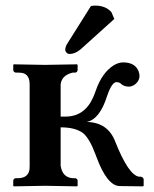

<svg xmlns="http://www.w3.org/2000/svg" viewBox="-20 -659 546 680"><path d="M301.8 -637.2Q308.1 -639.2 317.9 -639.2Q355.5 -638.7 375 -615.2L384.8 -591.8L265.1 -483.9Q246.1 -468.3 227.1 -467.8Q216.3 -467.8 211.9 -478.5Q211.4 -481 210.9 -481.9Q211.4 -494.6 219.2 -505.9ZM85 -71.8V-359.9Q85 -394.5 60.1 -400.4Q51.8 -401.9 42 -401.9H35.2Q28.3 -403.8 26.9 -410.2V-429.2L28.8 -431.2Q29.8 -431.2 139.2 -429.2L252.9 -431.2L254.9 -429.2V-410.2Q253.4 -403.3 247.1 -401.9H237.8Q198.2 -392.6 194.8 -359.9V-246.1H211.9Q278.8 -246.1 309.1 -312.5Q314.5 -324.2 318.8 -336.9Q340.8 -401.4 382.8 -427.7Q399.9 -438 416 -438Q459 -438 471.2 -405.8Q473.6 -397.9 474.1 -391.1Q474.1 -368.7 451.7 -356Q443.8 -352.1 437 -352.1Q419.4 -352.5 410.2 -360.8Q403.8 -367.7 393.1 -368.2Q376.5 -368.2 360.8 -323.2Q359.9 -319.8 358.9 -317.9Q333 -236.3 287.1 -227.1Q362.3 -225.6 388.2 -157.2Q435.1 -39.1 472.2 -33.2H479Q487.8 -31.2 488.8 -23.9V-1L486.8 1L403.8 0Q359.4 -1 321.8 -102.5Q320.3 -106.9 317.9 -112.8Q296.4 -170.4 272.9 -188.5Q245.6 -208 194.8 -208V-71.8Q201.2 -30.3 237.8 -27.8H247.1Q253.9 -25.9 254.9 -20V-1L252.9 1Q252 1 139.2 -1L28.8 1L26.9 -1V-20Q28.8 -26.9 35.2 -27.8H42Q80.1 -27.8 84.5 -59.1Q85 -65.4 85 -71.8Z"/></svg>

Font: Linux Libertine O
Style: Bold
Weight: 700
Designer: Philipp H. Poll
Foundry: Philipp H. Poll
Version: Version 5.0.0